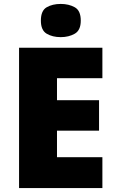

<svg xmlns="http://www.w3.org/2000/svg" viewBox="-20 -957 589 977"><path d="M501 0H77V-714H501V-559H270V-447H484V-292H270V-157H501ZM289 -937Q330 -937 360.5 -920Q391 -903 391 -852Q391 -803 360.5 -785.5Q330 -768 289 -768Q247 -768 217.5 -785.5Q188 -803 188 -852Q188 -903 217.5 -920Q247 -937 289 -937Z"/></svg>

Font: Noto Sans Telugu Black
Style: Regular
Weight: 900
Designer: Jelle Bosma - Monotype Design Team
Foundry: Monotype Imaging Inc.
Version: Version 2.005; ttfautohint (v1.8.4.7-5d5b)